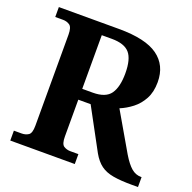

<svg xmlns="http://www.w3.org/2000/svg" viewBox="-126 -840 964 965"><g transform="rotate(20 355.5 -357.0)"><path d="M28 0V-53H70Q90 -53 105.5 -63Q121 -73 121 -113V-600Q121 -640 105.5 -650.5Q90 -661 70 -661H28V-714H350Q492 -714 558 -666.5Q624 -619 624 -529Q624 -476 604 -439Q584 -402 553 -378Q522 -354 488 -340L607 -135Q633 -92 656 -72.5Q679 -53 707 -53H711V0H678Q618 0 578 -7Q538 -14 511.5 -33.5Q485 -53 464 -90L345 -310H279V-113Q279 -73 294.5 -63Q310 -53 330 -53H373V0ZM335 -368Q404 -368 430 -405Q456 -442 456 -515Q456 -591 428 -623Q400 -655 333 -655H279V-368Z"/></g></svg>

Font: Noto Serif Tamil
Style: Bold Italic
Weight: 700
Italic angle: -12°
Designer: Indian Type Foundry, Tom Grace, and the Monotype Design Team
Foundry: Monotype Imaging Inc.
Version: Version 2.003; ttfautohint (v1.8.4.7-5d5b)